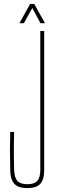

<svg xmlns="http://www.w3.org/2000/svg" viewBox="-20 -959 298 984"><path d="M120.5 5Q89.5 5 70.2 -4.5Q51 -14 42 -34.5Q33 -55 32.5 -88Q31 -140.5 31 -185.5Q31 -230.5 32.5 -283H52.5Q51.5 -250.5 51.2 -218Q51 -185.5 51.2 -153Q51.5 -120.5 52.5 -88Q54 -49 69 -32Q84 -15 120.5 -15Q156 -15 171.2 -32Q186.5 -49 186.5 -88V-800H206.5V-88Q206.5 -38.5 186.5 -16.8Q166.5 5 120.5 5ZM79.5 -840 134.5 -939H155.5L210.5 -840H187.5L145.5 -918L102.5 -840Z"/></svg>

Font: Big Shoulders Display Thin Thin
Style: Regular
Weight: 250
Version: Version 2.002